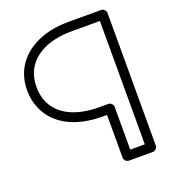

<svg xmlns="http://www.w3.org/2000/svg" viewBox="-138 -839 863 967"><g transform="rotate(-20 293.5 -355.5)"><path d="M339 -686H490V-25H412V-254C412 -269 398 -279 387 -279H339C205 -279 124 -328 92 -401C81 -426 76 -453 76 -482C76 -618 188 -686 339 -686ZM362 0C362 11 372 25 387 25H515C526 25 540 15 540 0V-711C540 -722 530 -736 515 -736H339C291 -736 247 -730 208 -717C103 -683 26 -605 26 -482C26 -446 33 -412 47 -381C90 -284 194 -229 339 -229H362Z"/></g></svg>

Font: Asimov
Style: XWidOu
Weight: 500
Designer: Google
Version: Version 2.000980; 2014